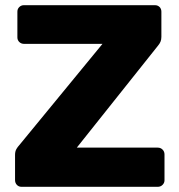

<svg xmlns="http://www.w3.org/2000/svg" viewBox="-20 -720 690 740"><path d="M63 0Q52 0 45 -7.5Q38 -15 38 -26V-123Q38 -137 43.5 -146Q49 -155 53 -159L375 -551H72Q62 -551 54.5 -558Q47 -565 47 -576V-675Q47 -686 54.5 -693Q62 -700 72 -700H577Q588 -700 595 -693Q602 -686 602 -675V-578Q602 -567 598.5 -559Q595 -551 589 -544L276 -151H588Q599 -151 606.5 -143.5Q614 -136 614 -125V-25Q614 -15 606.5 -7.5Q599 0 588 0Z"/></svg>

Font: DVN-Rubik
Style: Bold
Weight: 700
Designer: Hubert and Fischer
Foundry: Hubert & Fischer
Version: Version 2.102